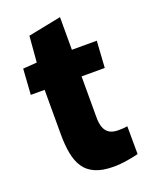

<svg xmlns="http://www.w3.org/2000/svg" viewBox="-130 -740 646 822"><g transform="rotate(-20 192.5 -329.0)"><path d="M244 11.7Q193.2 11.7 160.6 -2.7Q128 -17 110.2 -43.8Q92.3 -70.7 85.2 -108.9Q78 -147.2 78 -196V-398.7H15L22.8 -515.5L86.3 -520L96 -638.7L246.3 -668.8V-520H359.8L352 -398.7H246.3V-211.2Q246.3 -184.8 252.9 -166.5Q259.5 -148.2 274.5 -138.2Q289.5 -128.2 315.8 -128.2Q327.3 -128.2 337.5 -128.8Q347.7 -129.5 357.3 -131.2L358 -4.2Q342 0.3 308.4 6Q274.8 11.7 244 11.7Z"/></g></svg>

Font: Murecho Thin
Style: Regular
Weight: 100
Designer: Neil Summerour
Foundry: Positype
Version: Version 1.010